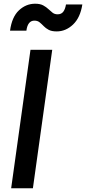

<svg xmlns="http://www.w3.org/2000/svg" viewBox="-20 -1013 463 1033"><path d="M40 0 144 -745H261L157 0ZM285 -844Q258 -844 242 -852.5Q226 -861 215 -872.5Q204 -884 193 -893Q182 -902 165 -902Q129 -902 122 -848H34Q44 -922 82 -957.5Q120 -993 169 -993Q196 -993 212.5 -984Q229 -975 240.5 -964Q252 -953 263 -944.5Q274 -936 290 -936Q310 -936 320.5 -950Q331 -964 335 -989H423Q412 -918 373 -881Q334 -844 285 -844Z"/></svg>

Font: Plus Jakarta Sans SemiBold
Style: Italic
Weight: 600
Italic angle: -8°
Designer: Gumpita Rahayu
Foundry: Tokotype
Version: Version 2.071; ttfautohint (v1.8.4.7-5d5b);gftools[0.9.29]